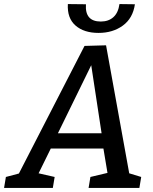

<svg xmlns="http://www.w3.org/2000/svg" viewBox="-56 -925 755 945"><path d="M466 -702 580 -72 639 -54 630 0H380L389 -54L473 -74L453 -194H194L134 -72L213 -54L204 0H-36L-27 -54L37 -71L360 -699ZM444 -269 393 -604 229 -269ZM278 -905 367 -904Q361 -819 440 -819Q478 -819 502 -840.5Q526 -862 532 -905L608 -904Q598 -835 548.5 -799Q499 -763 429 -763Q357 -763 315.5 -799.5Q274 -836 278 -905Z"/></svg>

Font: Bitter Pro Medium
Style: Italic
Weight: 500
Italic angle: -9°
Designer: Sol Matas, and Bitter project Authors
Foundry: Sol Matas
Version: Version 1.010